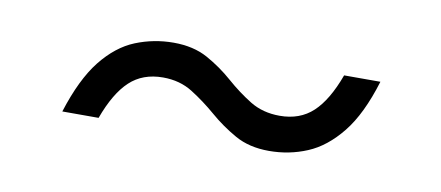

<svg xmlns="http://www.w3.org/2000/svg" viewBox="-30 -361 593 258"><g transform="rotate(10 267.0 -231.5)"><path d="M474.5 -288Q460.5 -242 440 -216.5Q419.5 -191 395 -180.8Q370.5 -170.5 343 -170.5Q316 -170.5 296.5 -181.5Q277 -192.5 260.5 -206.8Q244 -221 226.5 -232Q209 -243 186 -243Q158.5 -243 140.8 -226.5Q123 -210 110 -174.5H60.5Q75 -220.5 95.2 -246Q115.5 -271.5 140.2 -281.5Q165 -291.5 192 -291.5Q219 -291.5 238.5 -280.8Q258 -270 274.5 -255.5Q291 -241 308.5 -230.2Q326 -219.5 349 -219.5Q376.5 -219.5 394.2 -236Q412 -252.5 425 -288Z"/></g></svg>

Font: Newsreader 14pt
Style: Italic
Weight: 400
Italic angle: -17°
Designer: Hugues Gentile
Foundry: Production Type
Version: Version 1.003